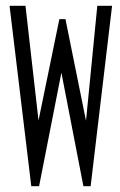

<svg xmlns="http://www.w3.org/2000/svg" viewBox="-20 -643 415 663"><path d="M88 0H115L192 -392L268 0H293L367 -623H316L277 -226L206 -577H185L113 -227L68 -623H13Z"/></svg>

Font: Inconsolata Condensed Thin
Style: Regular
Weight: 100
Width: 3
Monospace: yes
Designer: Raph Levien, Cyreal, Brenton Simpson
Foundry: Raph Levien, Cyreal, Google
Version: Version 3.100